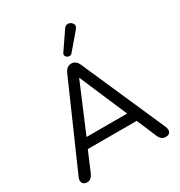

<svg xmlns="http://www.w3.org/2000/svg" viewBox="-217 -1092 1164 1245"><g transform="rotate(-30 365.5 -469.5)"><path d="M402 -770Q391 -757 376.5 -760Q362 -763 355 -774.5Q348 -786 358 -800L446 -929Q457 -945 471.5 -946Q486 -947 498 -938.5Q510 -930 513 -917Q516 -904 504 -890ZM73 7Q48 7 38.5 -9.5Q29 -26 40 -51L314 -674Q323 -694 336.5 -703Q350 -712 366 -712Q382 -712 395 -703Q408 -694 417 -674L691 -51Q702 -26 693.5 -9.5Q685 7 661 7Q642 7 630 -3Q618 -13 610 -32L548 -178H182L120 -32Q103 7 73 7ZM364 -605 214 -250H518L366 -605Z"/></g></svg>

Font: Chiron GoRound TC N
Style: Regular
Weight: 350
Designer: Ryoko NISHIZUKA 西塚涼子 (kana, bopomofo & ideographs); Paul D. Hunt (Latin, Greek & Cyrillic); Sandoll Communications 산돌커뮤니
Foundry: Adobe
Version: Version 1.000;hotconv 1.1.1;makeotfexe 2.6.0